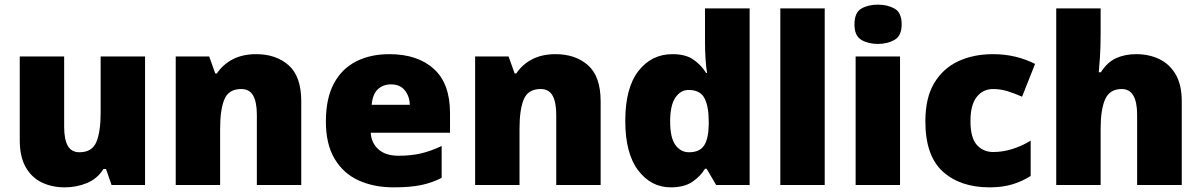

<svg xmlns="http://www.w3.org/2000/svg" viewBox="-20 -796 5168 826"><path d="M604 -553V0H460L436 -69H425Q399 -27 354 -8.5Q309 10 258 10Q204 10 160 -11Q116 -32 90.5 -77Q65 -122 65 -193V-553H256V-251Q256 -197 271.5 -169Q287 -141 322 -141Q376 -141 394.5 -185Q413 -229 413 -311V-553Z M1082 -563Q1168 -563 1222 -515Q1276 -467 1276 -360V0H1085V-302Q1085 -357 1069 -385Q1053 -413 1018 -413Q964 -413 945.5 -369Q927 -325 927 -242V0H736V-553H880L906 -480H913Q939 -519 981.5 -541Q1024 -563 1082 -563Z M1655 -563Q1776 -563 1846 -500Q1916 -437 1916 -310V-225H1575Q1577 -182 1607.5 -154Q1638 -126 1696 -126Q1748 -126 1791 -136Q1834 -146 1880 -168V-31Q1840 -10 1792.5 0Q1745 10 1673 10Q1589 10 1523.5 -19.5Q1458 -49 1420 -112Q1382 -175 1382 -273Q1382 -373 1416.5 -437Q1451 -501 1512.5 -532Q1574 -563 1655 -563ZM1662 -433Q1628 -433 1605.5 -412Q1583 -391 1579 -345H1743Q1742 -382 1721.5 -407.5Q1701 -433 1662 -433Z M2370 -563Q2456 -563 2510 -515Q2564 -467 2564 -360V0H2373V-302Q2373 -357 2357 -385Q2341 -413 2306 -413Q2252 -413 2233.5 -369Q2215 -325 2215 -242V0H2024V-553H2168L2194 -480H2201Q2227 -519 2269.5 -541Q2312 -563 2370 -563Z M2866 10Q2781 10 2725.5 -63Q2670 -136 2670 -276Q2670 -418 2726.5 -490.5Q2783 -563 2873 -563Q2929 -563 2962.5 -540Q2996 -517 3018 -482H3022Q3018 -503 3015.5 -540Q3013 -577 3013 -612V-760H3205V0H3061L3020 -70H3013Q2993 -37 2958 -13.5Q2923 10 2866 10ZM2944 -141Q2990 -141 3009 -170Q3028 -199 3029 -259V-274Q3029 -339 3010.5 -374Q2992 -409 2942 -409Q2908 -409 2885.5 -376Q2863 -343 2863 -273Q2863 -204 2885.5 -172.5Q2908 -141 2944 -141Z M3528 0H3337V-760H3528Z M3757 -776Q3798 -776 3828.5 -759Q3859 -742 3859 -691Q3859 -642 3828.5 -624.5Q3798 -607 3757 -607Q3715 -607 3685.5 -624.5Q3656 -642 3656 -691Q3656 -742 3685.5 -759Q3715 -776 3757 -776ZM3852 -553V0H3661V-553Z M4237 10Q4111 10 4036 -58Q3961 -126 3961 -274Q3961 -375 3999 -438.5Q4037 -502 4102.5 -532.5Q4168 -563 4252 -563Q4303 -563 4348.5 -552Q4394 -541 4433 -521L4377 -380Q4343 -395 4313.5 -404Q4284 -413 4252 -413Q4209 -413 4182 -379Q4155 -345 4155 -275Q4155 -203 4182.5 -172.5Q4210 -142 4253 -142Q4294 -142 4335.5 -155Q4377 -168 4414 -191V-39Q4380 -17 4337 -3.5Q4294 10 4237 10Z M4715 -652Q4715 -591 4712 -549Q4709 -507 4707 -485H4716Q4743 -528 4781 -545.5Q4819 -563 4868 -563Q4923 -563 4967 -542Q5011 -521 5037.5 -476.5Q5064 -432 5064 -360V0H4872V-302Q4872 -413 4806 -413Q4754 -413 4734.5 -369Q4715 -325 4715 -243V0H4524V-760H4715Z"/></svg>

Font: Noto Sans Gujarati UI Black
Style: Regular
Weight: 900
Designer: Jelle Bosma - Monotype Design Team, Universal Thirst
Foundry: Monotype Imaging Inc.
Version: Version 2.106; ttfautohint (v1.8.4.7-5d5b)